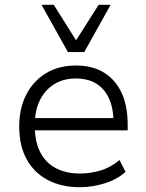

<svg xmlns="http://www.w3.org/2000/svg" viewBox="-20 -772 610 800"><path d="M313 8Q236 8 179 -22Q122 -52 91 -108.5Q60 -165 60 -245Q60 -320 89 -377Q118 -434 171 -466.5Q224 -499 296 -499Q367 -499 415 -468.5Q463 -438 487.5 -383.5Q512 -329 512 -253V-229H107V-280H473L453 -261Q453 -348 412.5 -396.5Q372 -445 296 -445Q244 -445 205.5 -421Q167 -397 146 -354Q125 -311 125 -253V-246Q125 -182 147.5 -138Q170 -94 212.5 -71.5Q255 -49 313 -49Q355 -49 397 -61Q439 -73 478 -105L503 -56Q468 -24 416 -8Q364 8 313 8ZM263 -555 153 -752H204L297 -604L391 -752H441L331 -555Z"/></svg>

Font: Nunito Sans 9pt Light
Style: Regular
Weight: 300
Version: Version 3.101;gftools[0.9.27]